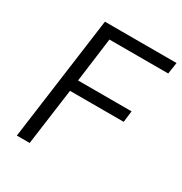

<svg xmlns="http://www.w3.org/2000/svg" viewBox="-169 -848 922 973"><g transform="rotate(30 292.0 -361.5)"><path d="M165 -723 67 0H142L187 -331H501L509 -397H196L230 -656H574L584 -723Z"/></g></svg>

Font: United Sans Light
Style: Italic
Weight: 300
Italic angle: -8°
Designer: Pablo Impallari, Rodrigo Fuenzalida (Modified by Dan O. Williams)
Version: Version 1.000;PS 001.000;hotconv 1.0.88;makeotf.lib2.5.64775